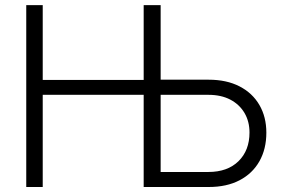

<svg xmlns="http://www.w3.org/2000/svg" viewBox="-20 -748 1129 768"><path d="M85 0V-727.5H150.9V-428.2H586.9V-368.7H150.9V0ZM603.5 -429.2H814.9Q886.2 -429.2 938 -402.6Q989.7 -376 1017.6 -328.1Q1045.4 -280.3 1045.4 -217.3Q1045.4 -151.9 1017.6 -102.8Q989.7 -53.7 938.2 -26.9Q886.7 0 814.9 0H554.7V-727.5H622.6V-60.1H813.5Q890.1 -60.1 934.1 -103.3Q978 -146.5 978 -217.8Q978 -262.2 958 -296.1Q938 -330.1 901.4 -349.4Q864.7 -368.7 813.5 -368.7H603.5Z"/></svg>

Font: Inter 24pt Light
Style: Regular
Weight: 300
Designer: Rasmus Andersson
Foundry: rsms
Version: Version 4.001;git-66647c0bb